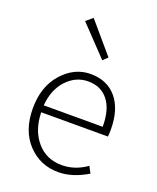

<svg xmlns="http://www.w3.org/2000/svg" viewBox="-142 -839 767 936"><g transform="rotate(20 241.5 -371.0)"><path d="M274 12Q179 12 115.5 -56Q52 -124 52 -239Q52 -352 114.5 -422Q177 -492 261 -492Q347 -492 396 -433.5Q445 -375 445 -270Q445 -246 443 -234H97Q99 -142 148.5 -84Q198 -26 278 -26Q347 -26 407 -69L425 -35Q347 12 274 12ZM97 -270H403Q403 -360 365.5 -407Q328 -454 262 -454Q198 -454 151 -404Q104 -354 97 -270ZM290 -574 146 -725 180 -754 314 -597Z"/></g></svg>

Font: Toshiba Sans Light
Style: Regular
Weight: 300
Designer: Paul D. Hunt
Foundry: Toshiba Corporation
Version: Version 2.020;PS 2.0;hotconv 1.0.86;makeotf.lib2.5.63406